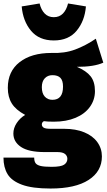

<svg xmlns="http://www.w3.org/2000/svg" viewBox="-25 -859 615 1106"><path d="M570 -498Q517 -474 418 -474Q472 -451 497 -419.5Q522 -388 522 -334Q522 -284 493 -243.5Q464 -203 410.5 -180.5Q357 -158 285 -158Q246 -158 228 -161Q216 -155 216 -142Q216 -131 226 -124Q236 -117 268 -117H345Q411 -117 460 -97Q509 -77 535.5 -40.5Q562 -4 562 42Q562 128 485.5 177.5Q409 227 266 227Q161 227 101.5 205Q42 183 18.5 144Q-5 105 -5 49H172Q172 70 180 81Q188 92 209 97Q230 102 272 102Q326 102 344.5 89.5Q363 77 363 56Q363 39 349.5 28Q336 17 306 17H232Q140 17 96 -12.5Q52 -42 52 -90Q52 -121 71 -150Q90 -179 120 -197Q66 -226 43 -263Q20 -300 20 -353Q20 -448 88 -501Q156 -554 271 -554Q347 -551 407.5 -573.5Q468 -596 527 -636ZM216 -357Q216 -321 233 -302.5Q250 -284 277 -284Q338 -284 338 -360Q338 -395 323 -410.5Q308 -426 277 -426Q250 -426 233 -408Q216 -390 216 -357ZM100 -822 203 -839Q212 -802 232.5 -781Q253 -760 285 -760Q317 -760 337.5 -781Q358 -802 367 -839L470 -822Q463 -738 416.5 -682Q370 -626 285 -626Q200 -626 153.5 -682Q107 -738 100 -822Z"/></svg>

Font: FiraGO Heavy
Style: Regular
Weight: 900
Designer: bBox Type
Foundry: bBox Type GmbH
Version: Version 1.001